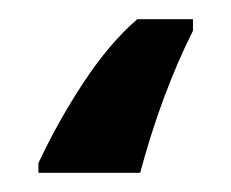

<svg xmlns="http://www.w3.org/2000/svg" viewBox="-20 40 241 200"><path d="M126 220H20V210Q40 167 67 126Q94 85 123 60H181V72Q148 138 126 220Z"/></svg>

Font: Noto Sans UI CondBlack
Style: Regular
Weight: 900
Width: 3
Designer: Monotype Design Team
Foundry: Monotype Imaging Inc.
Version: Version 1.001